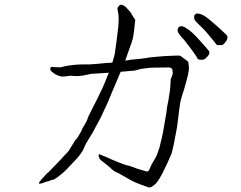

<svg xmlns="http://www.w3.org/2000/svg" viewBox="-20 -773 1040 829"><path d="M523 -743Q546 -718 547 -715Q547 -712 564 -687Q559 -632 553 -605Q549 -589 542 -572Q535 -554 530 -538Q527 -528 521 -511Q548 -516 554 -516Q578 -518 593 -520Q602 -521 614 -523Q637 -527 639 -526Q641 -527 694 -531Q707 -532 743 -533H755Q759 -533 764 -528Q765 -527 779 -517L791 -508Q793 -507 794 -498Q795 -495 795.5 -485.5Q796 -476 795 -469Q794 -460 791 -447Q789 -440 785 -424L775 -388Q771 -375 766 -360Q762 -346 759 -334Q753 -298 749 -259.5Q745 -221 737 -185Q735 -177 730 -148Q721 -109 720 -108Q719 -107 705 -74Q682 -27 682 -26Q668 1 657 15Q648 26 632 35Q629 37 622 36Q616 34 605.5 30.5Q595 27 581.5 21.5Q568 16 559.5 12.5Q551 9 519.5 -9.5Q488 -28 477 -32Q470 -35 451 -53Q450 -54 429 -71Q414 -82 412 -85Q407 -93 406 -98Q405 -108 409 -107Q443 -94 463 -84Q465 -83 490 -73Q509 -65 522 -61Q546 -55 553 -52Q569 -45 591.5 -39Q614 -33 616 -32Q622 -34 625 -42Q637 -69 641 -74Q652 -92 657 -103Q666 -127 669 -137Q676 -169 678 -174Q679 -177 684 -203L699 -290Q700 -306 704 -324Q708 -341 710 -359Q715 -388 715 -395L717 -430L725 -452Q727 -457 725 -468Q724 -476 719 -479Q717 -481 708 -482Q696 -482 690.5 -481.5Q685 -481 646 -481Q635 -481 624 -480Q613 -478 600 -477Q589 -476 579 -473Q569 -469 558 -468Q553 -468 501 -463L462 -371Q446 -332 445 -330Q425 -288 425 -287Q419 -273 410 -256Q402 -241 392 -223Q382 -202 367 -179Q347 -147 346 -142Q344 -137 342 -133Q340 -128 337 -122Q324 -101 303 -79Q268 -43 265 -39Q259 -34 251 -26L227 -7Q222 -4 219 -2Q215 2 209 3Q197 5 196 7Q195 8 187 10Q180 11 168 16Q159 20 150 20Q147 20 148 18Q149 13 154 8Q160 0 169 -9Q181 -23 182 -24Q191 -30 192 -32L242 -84Q256 -100 271 -115Q280 -125 281 -129Q291 -145 299 -158Q304 -166 305 -168Q310 -172 316 -181Q334 -211 334 -212.5Q334 -214 334 -215Q357 -253 358 -260V-261Q358 -263 365 -277Q417 -379 418 -384Q418 -387 419 -386Q420 -385 420 -387Q425 -398 435 -422Q443 -444 450 -459L373 -454Q362 -452 349 -449Q337 -446 323 -445Q306 -444 299 -445Q285 -447 274 -445Q267 -444 261 -443Q256 -442 253 -443Q250 -442 248 -442Q244 -443 235 -445.5Q226 -448 218 -453Q210 -458 204 -463Q197 -469 197 -473Q196 -483 203 -484Q208 -485 211 -483H220Q226 -483 233 -482.5Q240 -482 245 -483Q250 -485 255 -486Q260 -487 265 -488Q302 -495 346 -495Q355 -495 368 -495Q381 -496 396 -497Q445 -502 459 -502Q465 -503 465 -503Q467 -507 475 -538Q476 -542 483 -594Q490 -648 491 -660Q493 -684 492 -704Q491 -716 488 -728Q487 -734 487 -737Q489 -743 493 -747Q499 -753 502 -753Q513 -751 523 -743ZM882 -621Q863 -645 848 -658Q835 -670 827.5 -678Q820 -686 819 -692Q817 -699 819 -706Q821 -711 826 -713Q831 -716 838 -714Q847 -713 858 -707Q871 -699 881 -691Q896 -679 915 -662Q960 -622 961.5 -617Q963 -612 961.5 -606Q960 -600 954 -592Q948 -584 943 -580.5Q938 -577 928 -578Q916 -578 914 -581Q914 -583 882 -621ZM805 -562Q778 -597 774 -602Q761 -615 755 -624Q749 -632 747 -639Q746 -645 749 -652Q751 -657 757 -659Q762 -661 769 -659Q777 -657 788 -649Q800 -641 810 -632Q824 -619 841 -600Q881 -556 883 -551Q885 -546 883 -540Q881 -534 874 -527Q867 -520 862 -517Q857 -514 845.5 -515Q834 -516 833 -520Q830 -528 805 -562Z"/></svg>

Font: ToneOZ-Pinyin-Tsuipita-TC
Style: Regular
Weight: 400
Designer: ÂÆ£ÂøóÂáåJeffrey Xuan(jeffreyx@gmail.com, ToneOZ.com) ÈòøÂù§(cjkFonts)
Foundry: ToneOZ
Version: Version 0.24071